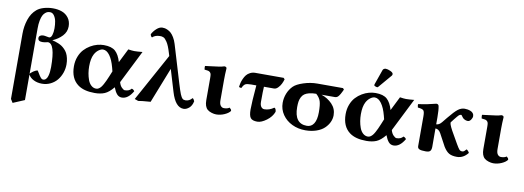

<svg xmlns="http://www.w3.org/2000/svg" viewBox="-68 -1125 4867 1785"><g transform="rotate(10 2365.5 -232.5)"><path d="M204.1 -488.8V-61Q206.5 -64.5 211.4 -69.8Q216.3 -75.2 233.6 -87.2Q251 -99.1 271 -105Q277.3 -99.6 288.6 -79.6Q299.8 -59.6 312 -44.7Q324.2 -29.8 336.9 -29.8Q352.1 -29.8 363 -41Q374 -52.2 379.6 -71.5Q385.3 -90.8 387.7 -111.8Q390.1 -132.8 390.1 -157.2Q390.1 -379.9 320.8 -379.9Q318.8 -379.9 302 -376Q285.2 -372.1 268.1 -372.1Q227.1 -372.1 227.1 -403.8Q227.1 -418 239 -426Q251 -434.1 268.1 -434.1Q281.2 -434.1 299.3 -429.9Q317.4 -425.8 323.2 -425.8Q341.8 -425.8 350.3 -453.1Q358.9 -480.5 358.9 -516.6Q358.9 -552.7 353 -583.3Q347.2 -613.8 331.5 -636Q315.9 -658.2 293 -658.2Q281.2 -658.2 270.8 -655.3Q260.3 -652.3 247.6 -641.6Q234.9 -630.9 225.8 -613.3Q216.8 -595.7 210.4 -563.7Q204.1 -531.7 204.1 -488.8ZM74.2 199.2V-416Q74.2 -487.3 95.7 -551.3Q117.2 -615.2 162.6 -653.3Q188 -674.8 229 -686.5Q270 -698.2 313 -698.2Q360.8 -698.2 398.7 -684.3Q436.5 -670.4 460.9 -637.7Q485.4 -605 485.4 -557.1Q485.4 -505.9 449 -467Q412.6 -428.2 357.9 -404.8Q374 -400.9 386.5 -397.5Q398.9 -394 417.5 -386.2Q436 -378.4 450 -369.1Q463.9 -359.9 479 -344.5Q494.1 -329.1 504.2 -310.3Q514.2 -291.5 520.5 -264.4Q526.9 -237.3 526.9 -205.6Q526.9 -164.6 513.2 -126Q499.5 -87.4 474.9 -57.1Q450.2 -26.9 413.1 -8.5Q376 9.8 332 9.8Q288.1 9.8 253.2 -7.8Q218.3 -25.4 204.1 -54.2V187L95.2 232.9Z M838.4 -443.8Q912.1 -443.8 947.5 -411.9Q982.9 -379.9 1002.4 -312L1068.4 -443.8Q1106.9 -438 1125.5 -438Q1154.8 -438 1202.6 -442.9L1046.4 -130.9Q1054.7 -99.6 1072.5 -81.8Q1090.3 -64 1101.6 -64Q1143.1 -64 1163.6 -89.8Q1179.7 -86.4 1190.4 -70.3Q1145 7.8 1086.4 7.8Q1057.6 7.8 1039.1 -13.9Q1020.5 -35.6 1005.9 -75.2Q962.9 -22.9 923.8 -6.6Q884.8 9.8 829.6 9.8Q727.5 9.8 670.9 -32.2Q597.7 -86.4 597.7 -202.1Q597.7 -251.5 613.8 -293Q629.9 -334.5 655.3 -361.8Q680.7 -389.2 712.9 -408.2Q745.1 -427.2 777.1 -435.5Q809.1 -443.8 838.4 -443.8ZM958.5 -216.8 949.7 -251Q931.2 -321.8 902.1 -361.8Q873 -401.9 838.4 -401.9Q819.3 -401.9 796.6 -385.3Q773.9 -368.7 758.8 -339.8Q737.3 -298.8 737.3 -226.1Q737.3 -193.4 742.4 -161.6Q747.6 -129.9 758.5 -99.6Q769.5 -69.3 790 -50.8Q810.5 -32.2 837.4 -32.2Q849.6 -32.2 860.8 -39.3Q872.1 -46.4 881.1 -57.1Q890.1 -67.9 900.6 -86.7Q911.1 -105.5 918.9 -123L938.5 -168Z M1755.4 -75.2Q1746.6 -31.7 1720.9 -10.3Q1695.3 11.2 1669.4 11.2Q1592.3 11.2 1551.3 -126L1488.8 -334L1357.4 0Q1263.2 6.8 1242.2 12.2L1207.5 0L1454.1 -449.2L1445.3 -478Q1435.5 -511.2 1425.3 -536.1Q1415 -561 1405 -575.7Q1395 -590.3 1386.7 -599.4Q1378.4 -608.4 1368.4 -612.1Q1358.4 -615.7 1352.5 -616.5Q1346.7 -617.2 1337.4 -617.2Q1293 -617.2 1266.1 -591.8Q1260.7 -593.8 1255.9 -601.6Q1251 -609.4 1249.5 -619.1Q1265.6 -649.9 1292.5 -674.1Q1319.3 -698.2 1346.2 -698.2Q1357.4 -698.2 1368.7 -696.3Q1379.9 -694.3 1397 -686.5Q1414.1 -678.7 1428.5 -665.5Q1442.9 -652.3 1458 -627.4Q1473.1 -602.5 1483.4 -568.8L1590.3 -213.9Q1610.8 -146 1622.6 -117.2Q1635.3 -87.4 1645.5 -78.6Q1655.8 -69.8 1673.3 -69.8Q1710 -69.8 1735.4 -101.1Q1746.1 -98.6 1755.4 -75.2Z M1994.1 -127Q1994.1 -92.3 2006.8 -76.2Q2019.5 -60.1 2038.1 -60.1Q2071.3 -60.1 2090.3 -74.2Q2100.1 -66.4 2104.2 -60.5Q2108.4 -54.7 2108.4 -45.9Q2092.8 -23.9 2054.9 -7.1Q2017.1 9.8 1977.1 9.8Q1957.5 9.8 1933.6 2.4Q1909.7 -4.9 1894 -18.1Q1864.3 -43.9 1864.3 -105V-314Q1864.3 -336.4 1862.1 -348.1Q1859.9 -359.9 1851.8 -367.4Q1843.8 -375 1832.8 -377.4Q1821.8 -379.9 1799.3 -381.8Q1797.9 -386.7 1796.9 -398.9Q1795.9 -411.1 1797.4 -416Q1811 -418 1838.6 -421.1Q1866.2 -424.3 1882.3 -426.8L1919.4 -431.6Q1939.5 -434.6 1953.1 -437.5Q1966.8 -440.4 1975.1 -443.8Q1998 -443.8 1998 -426.8Q1994.1 -371.1 1994.1 -321.3Z M2298.8 -320.8H2249.5Q2211.4 -320.8 2195.8 -312.5Q2180.2 -304.2 2165.5 -272.9Q2147.9 -272.9 2142.6 -280.8Q2145 -299.3 2149.4 -317.4Q2153.8 -335.4 2163.6 -357.4Q2173.3 -379.4 2186.5 -395.8Q2199.7 -412.1 2221.4 -423.1Q2243.2 -434.1 2269.5 -434.1H2536.6L2547.9 -421.9Q2541 -398.9 2530.8 -377.9Q2520.5 -356.9 2502.7 -338.9Q2484.9 -320.8 2465.8 -320.8H2370.6Q2367.7 -284.7 2367.7 -178.2Q2367.7 -147.9 2379.6 -131.6Q2391.6 -115.2 2409.7 -115.2Q2457.5 -115.2 2499.5 -146Q2507.3 -145.5 2512.5 -134.3Q2517.6 -123 2517.6 -109.9Q2500 -61.5 2451.7 -25.9Q2403.3 9.8 2365.7 9.8Q2318.4 9.8 2301.5 -12Q2284.7 -33.7 2284.7 -91.8Q2284.7 -154.8 2298.8 -320.8Z M3036.6 -340.8H2910.6Q2970.2 -320.8 3012.5 -277.1Q3054.7 -233.4 3054.7 -171.9Q3054.7 -138.2 3039.8 -106.2Q3024.9 -74.2 2996.8 -47.6Q2968.8 -21 2922.4 -4.9Q2876 11.2 2818.8 11.2Q2750.5 11.2 2693.4 -16.1Q2636.2 -43.5 2602.1 -93Q2567.9 -142.6 2567.9 -204.1Q2567.9 -250 2584.7 -292.5Q2601.6 -335 2632.8 -366.2Q2660.2 -393.6 2724.9 -414.8Q2789.6 -436 2855.5 -436H3096.7L3107.4 -423.8L3097.2 -402.3Q3089.8 -387.2 3085.2 -379.2Q3080.6 -371.1 3072.8 -360.6Q3064.9 -350.1 3056.2 -345.5Q3047.4 -340.8 3036.6 -340.8ZM2825.7 -32.2Q2868.2 -32.2 2891.4 -68.6Q2914.6 -105 2914.6 -174.8Q2914.6 -244.6 2904.1 -278.3Q2893.6 -312 2860.8 -340.8Q2822.8 -340.8 2795.4 -333.7Q2768.1 -326.7 2751.2 -314.7Q2734.4 -302.7 2724.4 -282.7Q2714.4 -262.7 2710.9 -240.7Q2707.5 -218.8 2707.5 -188Q2707.5 -32.2 2825.7 -32.2Z M3457.5 -682.1Q3475.6 -682.1 3502 -669.9Q3528.3 -657.7 3528.3 -644Q3528.3 -634.3 3523.4 -628.9L3419.4 -506.8Q3412.6 -499 3408.7 -499Q3401.9 -499 3390.1 -503.7Q3378.4 -508.3 3378.4 -513.2Q3378.4 -519 3379.4 -522L3429.7 -665Q3432.6 -672.9 3440.7 -677.5Q3448.7 -682.1 3457.5 -682.1ZM3403.3 -443.8Q3477.1 -443.8 3512.5 -411.9Q3547.9 -379.9 3567.4 -312L3633.3 -443.8Q3671.9 -438 3690.4 -438Q3719.7 -438 3767.6 -442.9L3611.3 -130.9Q3619.6 -99.6 3637.5 -81.8Q3655.3 -64 3666.5 -64Q3708 -64 3728.5 -89.8Q3744.6 -86.4 3755.4 -70.3Q3710 7.8 3651.4 7.8Q3622.6 7.8 3604 -13.9Q3585.4 -35.6 3570.8 -75.2Q3527.8 -22.9 3488.8 -6.6Q3449.7 9.8 3394.5 9.8Q3292.5 9.8 3235.8 -32.2Q3162.6 -86.4 3162.6 -202.1Q3162.6 -251.5 3178.7 -293Q3194.8 -334.5 3220.2 -361.8Q3245.6 -389.2 3277.8 -408.2Q3310.1 -427.2 3342 -435.5Q3374 -443.8 3403.3 -443.8ZM3523.4 -216.8 3514.6 -251Q3496.1 -321.8 3467 -361.8Q3438 -401.9 3403.3 -401.9Q3384.3 -401.9 3361.6 -385.3Q3338.9 -368.7 3323.7 -339.8Q3302.2 -298.8 3302.2 -226.1Q3302.2 -193.4 3307.4 -161.6Q3312.5 -129.9 3323.5 -99.6Q3334.5 -69.3 3355 -50.8Q3375.5 -32.2 3402.3 -32.2Q3414.6 -32.2 3425.8 -39.3Q3437 -46.4 3446 -57.1Q3455.1 -67.9 3465.6 -86.7Q3476.1 -105.5 3483.9 -123L3503.4 -168Z M4008.8 -43.5Q4008.8 -15.6 3998 -2.9Q3987.3 9.8 3956.1 9.8Q3913.1 9.8 3895.8 2Q3878.4 -5.9 3878.4 -25.9V-309.1Q3878.4 -351.1 3866.9 -363Q3855.5 -375 3813.5 -378.9Q3807.1 -401.4 3811 -411.1Q3892.1 -421.4 3977.1 -443.8Q3996.6 -443.8 4000.5 -426.8Q4008.3 -391.6 4008.3 -321.3V-254.9Q4035.6 -254.9 4060.1 -285.2L4098.1 -332Q4150.9 -397 4181.4 -420.4Q4211.9 -443.8 4245.1 -443.8Q4258.3 -443.8 4272.2 -441.4Q4286.1 -439 4300.5 -433.3Q4314.9 -427.7 4324.2 -416.3Q4333.5 -404.8 4333.5 -389.2Q4333.5 -372.1 4320.8 -354.2Q4308.1 -336.4 4291.5 -336.4Q4266.6 -336.4 4245.1 -355Q4241.7 -358.4 4236.8 -365.5Q4231.9 -372.6 4228.3 -377.2Q4224.6 -381.8 4222.2 -381.8Q4210.4 -381.8 4200.9 -373.3Q4191.4 -364.7 4163.1 -329.1L4139.2 -298.3Q4130.4 -287.6 4165 -223.1L4231.4 -106.9Q4252.9 -69.8 4262.9 -59.3Q4272.9 -48.8 4289.1 -48.8Q4299.3 -48.8 4306.6 -54.2Q4314 -59.6 4326.2 -74.2Q4333.5 -72.8 4342.3 -62.7Q4351.1 -52.7 4353.5 -45.4Q4310.1 9.8 4249.5 9.8Q4202.6 9.8 4175.3 -5.9Q4147.9 -21.5 4122.1 -63L4059.1 -180.2Q4039.6 -215.8 4008.3 -215.8Z M4609.9 -127Q4609.9 -92.3 4622.6 -76.2Q4635.3 -60.1 4653.8 -60.1Q4687 -60.1 4706.1 -74.2Q4715.8 -66.4 4720 -60.5Q4724.1 -54.7 4724.1 -45.9Q4708.5 -23.9 4670.7 -7.1Q4632.8 9.8 4592.8 9.8Q4573.2 9.8 4549.3 2.4Q4525.4 -4.9 4509.8 -18.1Q4480 -43.9 4480 -105V-314Q4480 -336.4 4477.8 -348.1Q4475.6 -359.9 4467.5 -367.4Q4459.5 -375 4448.5 -377.4Q4437.5 -379.9 4415 -381.8Q4413.6 -386.7 4412.6 -398.9Q4411.6 -411.1 4413.1 -416Q4426.8 -418 4454.3 -421.1Q4481.9 -424.3 4498 -426.8L4535.2 -431.6Q4555.2 -434.6 4568.8 -437.5Q4582.5 -440.4 4590.8 -443.8Q4613.8 -443.8 4613.8 -426.8Q4609.9 -371.1 4609.9 -321.3Z"/></g></svg>

Font: Linux Libertine G
Style: Bold
Weight: 700
Designer: Philipp H. Poll
Foundry: Philipp H. Poll
Version: Version 5.0.3